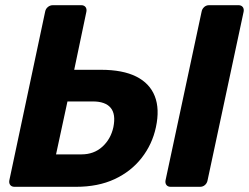

<svg xmlns="http://www.w3.org/2000/svg" viewBox="-20 -720 960 740"><path d="M36 0Q25 0 19.5 -7Q14 -14 16 -25L154 -675Q156 -686 164.5 -693Q173 -700 184 -700H293Q304 -700 309.5 -693Q315 -686 313 -675L266 -451H369Q453 -451 505 -425Q557 -399 576.5 -349.5Q596 -300 581 -230Q567 -164 526 -111.5Q485 -59 421.5 -29.5Q358 0 273 0ZM196 -125H294Q342 -125 374.5 -154.5Q407 -184 417 -230Q427 -280 406.5 -304.5Q386 -329 338 -329H240ZM638 0Q627 0 621.5 -7Q616 -14 618 -25L757 -675Q759 -686 767 -693Q775 -700 786 -700H899Q910 -700 915.5 -693Q921 -686 919 -675L780 -25Q778 -14 770 -7Q762 0 751 0Z"/></svg>

Font: Rubik SemiBold
Style: Italic
Weight: 600
Italic angle: -12°
Designer: Hubert and Fischer
Foundry: Hubert and Fischer
Version: Version 2.300;gftools[0.9.30]